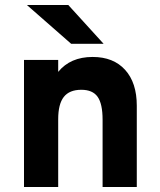

<svg xmlns="http://www.w3.org/2000/svg" viewBox="-20 -752 642 772"><path d="M76.5 0V-511H214V-463Q263 -523 352.5 -523Q436 -523 483 -471.2Q530 -419.5 530 -327V0H392.5V-270.5Q392.5 -334.5 372.5 -362.8Q352.5 -391 307 -391Q259 -391 236.5 -362.2Q214 -333.5 214 -272.5V0ZM266 -576 88 -732H254.5L396.5 -576Z"/></svg>

Font: Overpass ExtraBold
Style: Regular
Weight: 800
Designer: Delve Withrington, Dave Bailey, Thomas Jockin
Foundry: Delve Fonts LLC
Version: Version 4.000; ttfautohint (v1.8.3)